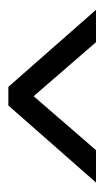

<svg xmlns="http://www.w3.org/2000/svg" viewBox="87 -892 254 469"><g transform="rotate(-90 214.5 -657.0)"><path d="M3.6 -550 191.8 -764.1H237.3L425.5 -550H346.4L214.5 -702.3L82.7 -550Z"/></g></svg>

Font: Spartan Med
Style: Regular
Weight: 500
Designer: Matt Bailey, Mirko Velimirovic
Foundry: Matt Bailey
Version: Version 1.005